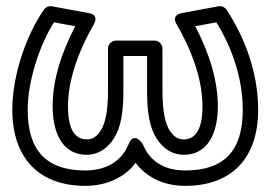

<svg xmlns="http://www.w3.org/2000/svg" viewBox="-20 -564 878 624"><path d="M577 -61C664.2 -61 688 -146 688 -218C688 -299.4 662.3 -387.6 614.5 -478.7L683.1 -491.4C730.4 -415.6 769 -314.4 769 -207C769 -74.8 709.5 -10 582 -10C509.6 -10 464.8 -43.8 444.2 -95.3C444.2 -95.3 415.8 -140.4 397.8 -95.3C377.4 -44.4 329.8 -10 257 -10C129.7 -10 70 -76 70 -207C70 -307.1 113.2 -425.9 155.5 -491.5L224.5 -478.7C175.8 -385 151 -299.1 151 -218C151 -145.9 174.8 -61 262 -61C299.1 -61 329.8 -81.6 350.6 -114.7C372.7 -149.6 381 -199.7 381 -265V-382H458V-265C458 -199.7 466.3 -149.6 488.4 -114.7C509.2 -81.6 539.9 -61 577 -61ZM577 -111C559.4 -111 545.1 -118.4 530.6 -141.3C517.4 -162.4 508 -203.6 508 -265V-407C508 -417.7 498.1 -432 483 -432H356C345.3 -432 331 -422.1 331 -407V-265C331 -203.6 321.6 -162.4 308.4 -141.3C293.9 -118.4 279.6 -111 262 -111C220.9 -111 201 -147.7 201 -218C201 -296.2 228.1 -385.1 284.7 -484.6C303.9 -518.3 267.5 -521.6 267.5 -521.6L148.5 -543.6C139.2 -545.3 129.3 -541.4 123.7 -533.6C71.3 -460.8 20 -327.5 20 -207C20 -54.5 103.1 40 257 40C327.5 40 385.3 12.3 420.8 -34.9C454.9 11.3 511.2 40 582 40C735.9 40 819 -53.2 819 -207C819 -333.8 771.2 -449.7 715.8 -532.9C710.9 -540.2 700.6 -545.5 690.5 -543.6L571.5 -521.6C533.3 -514.5 554.3 -484.6 554.3 -484.6C610.9 -385.8 638 -296.9 638 -218C638 -147.8 618.1 -111 577 -111Z"/></svg>

Font: Fog Sans
Style: Outline
Weight: 700
Foundry: Intel Corporation
Version: Version 1.00